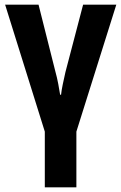

<svg xmlns="http://www.w3.org/2000/svg" viewBox="-20 -567 523 827"><path d="M309 240H173V0L2 -547H146L218 -261Q226 -232 231 -205Q236 -178 239 -159H243Q245 -178 250.5 -204.5Q256 -231 262 -257L338 -547H481L309 0Z"/></svg>

Font: Noto Sans Condensed
Style: Bold
Weight: 700
Width: 3
Designer: Monotype Design Team
Foundry: Monotype Imaging Inc.
Version: Version 2.013; ttfautohint (v1.8.4.7-5d5b)